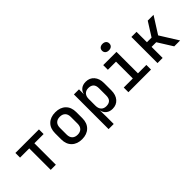

<svg xmlns="http://www.w3.org/2000/svg" viewBox="71 -1730 2858 2858"><g transform="rotate(-45 1500.0 -301.0)"><path d="M246 0V-452H52V-550H548V-452H354V0Z M900 9Q798 9 737.5 -50Q677 -109 677 -211V-339Q677 -442 737 -500.5Q797 -559 900 -559Q1003 -559 1063 -500.5Q1123 -442 1123 -339V-211Q1123 -109 1062.5 -50Q1002 9 900 9ZM900 -86Q954 -86 984.5 -116.5Q1015 -147 1015 -204V-346Q1015 -403 984.5 -433.5Q954 -464 900 -464Q846 -464 815.5 -433.5Q785 -403 785 -346V-204Q785 -147 815.5 -116.5Q846 -86 900 -86Z M1284 180V-550H1391V-446Q1402 -500 1441.5 -530Q1481 -560 1541 -560Q1623 -560 1672 -503.5Q1721 -447 1721 -353V-198Q1721 -103 1672 -46.5Q1623 10 1541 10Q1481 10 1441 -21.5Q1401 -53 1390 -108H1389L1392 23V180ZM1503 -84Q1555 -84 1584 -111.5Q1613 -139 1613 -200V-351Q1613 -411 1584 -438.5Q1555 -466 1503 -466Q1451 -466 1421.5 -434.5Q1392 -403 1392 -346V-205Q1392 -147 1421.5 -115.5Q1451 -84 1503 -84Z M1881 0V-98H2072V-452H1901V-550H2180V-98H2357V0ZM2117 -645Q2082 -645 2061 -663.5Q2040 -682 2040 -713Q2040 -745 2061 -763.5Q2082 -782 2117 -782Q2152 -782 2173 -763.5Q2194 -745 2194 -713Q2194 -682 2173 -663.5Q2152 -645 2117 -645Z M2494 0V-550H2602V-331H2700L2838 -550H2960L2792 -285L2970 0H2846L2700 -233H2602V0Z"/></g></svg>

Font: JetBrains Mono NL SemiBold
Style: Regular
Weight: 600
Designer: Philipp Nurullin, Konstantin Bulenkov
Foundry: JetBrains
Version: Version 2.304; ttfautohint (v1.8.4.7-5d5b)